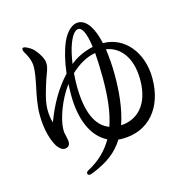

<svg xmlns="http://www.w3.org/2000/svg" viewBox="-113 -842 975 996"><g transform="rotate(-15 375.0 -344.5)"><path d="M80 -679C77 -674 78 -668 83 -658C96 -636 112 -607 112 -573C112 -543 105 -507 97 -468C87 -422 77 -371 77 -323C77 -239 98 -179 117 -148C127 -133 141 -119 157 -119C177 -119 186 -132 186 -147C186 -159 183 -170 181 -180C178 -192 175 -203 176 -220C176 -267 209 -368 263 -439C262 -421 261 -402 261 -382C261 -245 304 -149 383 -109C352 -55 309 -13 250 19C239 24 234 30 237 38C239 45 247 47 260 42C349 7 401 -33 438 -93C445 -92 452 -92 461 -92C601 -92 691 -196 691 -354C691 -499 602 -597 491 -597H490C473 -678 439 -734 392 -734C365 -734 331 -710 307 -656C289 -614 275 -560 267 -493C209 -431 166 -356 133 -267C127 -284 123 -312 123 -338C123 -385 143 -445 159 -495C168 -520 181 -547 180 -571C181 -597 156 -634 139 -652C129 -663 116 -671 101 -678C90 -683 83 -683 80 -679ZM302 -420C302 -443 303 -464 305 -486C349 -526 391 -550 438 -558C441 -521 443 -474 443 -418C443 -323 434 -238 410 -169C341 -194 302 -275 302 -420ZM310 -533C316 -574 324 -610 334 -636C352 -685 371 -701 386 -701C404 -701 423 -674 434 -592C383 -581 339 -558 310 -533ZM471 -161C500 -244 507 -341 507 -422C507 -472 503 -519 497 -562C561 -554 628 -495 628 -364C628 -223 553 -165 471 -161Z"/></g></svg>

Font: 寒蝉锦书宋 CompactLight
Style: Bold
Weight: 400
Width: 4
Designer: 寒蝉锦书宋{Warren} 思源宋体{Ryoko NISHIZUKA 西塚涼子 (kana & ideographs); Frank Grießhammer (Latin, Greek & Cyrillic); Wenlong ZHANG 
Foundry: Adobe & ChillType
Version: Version 2.000;Glyphs 3.1.1 (3135)